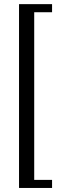

<svg xmlns="http://www.w3.org/2000/svg" viewBox="-20 -889 281 940"><path d="M73.2 31.2V-868.7H234.9V-829.1H147.5V-8.3H234.9V31.2Z"/></svg>

Font: Oswald-Light
Style: Light
Weight: 300
Designer: vernon adams
Foundry: vernon adams
Version: Version ; ttfautohint (v0.92.18-e454-dirty) -l 8 -r 50 -G 20